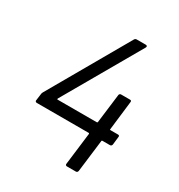

<svg xmlns="http://www.w3.org/2000/svg" viewBox="-167 -814 867 928"><g transform="rotate(30 267.0 -350.0)"><path d="M486 -247 481 -203Q479 -193 470 -193H428Q424 -193 424 -189L402 -10Q400 0 391 0H341Q337 0 334.5 -3Q332 -6 333 -10L355 -189Q355 -191 354 -192Q353 -193 352 -193H62Q57 -193 54.5 -196Q52 -199 53 -203L58 -240Q58 -245 62 -252L315 -693Q319 -700 327 -700H378Q383 -700 385 -696.5Q387 -693 384 -688L139 -262Q138 -260 138.5 -258.5Q139 -257 141 -257H359Q361 -257 362.5 -258Q364 -259 364 -261L384 -422Q384 -426 387 -429Q390 -432 394 -432H444Q454 -432 452 -422L433 -261Q432 -260 433 -258.5Q434 -257 436 -257H478Q488 -257 486 -247Z"/></g></svg>

Font: Barlow
Style: Italic
Weight: 400
Italic angle: -7°
Designer: Jeremy Tribby
Foundry: Tribby Type
Version: Version 1.408